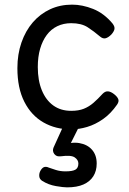

<svg xmlns="http://www.w3.org/2000/svg" viewBox="-20 -539 555 828"><path d="M287 19Q220 19 167.5 -11Q115 -41 85 -100Q55 -159 55 -245Q55 -305 72.5 -355.5Q90 -406 121.5 -442.5Q153 -479 196 -499Q239 -519 291 -519Q335 -519 381.5 -500.5Q428 -482 465 -438Q476 -424 473.5 -413Q471 -402 460 -390Q447 -377 435.5 -374Q424 -371 412 -381Q385 -404 358 -421.5Q331 -439 287 -439Q254 -439 227 -426Q200 -413 181.5 -388Q163 -363 153 -328.5Q143 -294 143 -250Q143 -192 160.5 -149.5Q178 -107 210 -84Q242 -61 287 -61Q319 -61 341.5 -70Q364 -79 383 -95.5Q402 -112 423 -135Q434 -146 446 -145Q458 -144 472 -133Q486 -122 490 -111.5Q494 -101 485 -88Q458 -49 424.5 -25.5Q391 -2 355.5 8.5Q320 19 287 19ZM269 269Q253 269 221 263.5Q189 258 162 241Q151 234 149.5 222.5Q148 211 153 200Q160 186 169 182Q178 178 191 184Q202 188 221 194Q240 200 262 200Q293 200 305.5 192.5Q318 185 318 166Q318 151 302.5 140Q287 129 243 135Q232 136 226 134Q220 132 214 125Q209 118 208.5 111Q208 104 211 97L261 -13H331L272 105L242 89Q287 72 322 78Q357 84 377 107Q397 130 397 166Q397 198 382.5 221Q368 244 340 256.5Q312 269 269 269Z"/></svg>

Font: Playwrite BR
Style: Regular
Weight: 400
Designer: Veronika Burian, José Scaglione
Foundry: TypeTogether
Version: Version 1.002